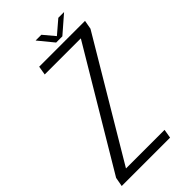

<svg xmlns="http://www.w3.org/2000/svg" viewBox="-263 -841 908 908"><g transform="rotate(-45 191.0 -387.0)"><path d="M-24 0 -15.5 -46 333 -630.5H91.5L99 -675H405.5L397.5 -630.5L49 -44.5H307L299.5 0ZM236.5 -699 174.5 -774.5H213L260.5 -718L326.5 -774.5H365L278 -699Z"/></g></svg>

Font: Anybody Light
Style: Italic
Weight: 300
Italic angle: -10°
Designer: Tyler Finck
Foundry: Etcetera Type Company
Version: Version 1.010; ttfautohint (v1.8.3) -l 8 -r 50 -G 200 -x 14 